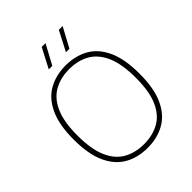

<svg xmlns="http://www.w3.org/2000/svg" viewBox="-258 -1093 1250 1250"><g transform="rotate(-45 367.5 -467.5)"><path d="M367.5 9Q277.5 9 209.2 -29.5Q141 -68 102.5 -151.8Q64 -235.5 64 -370Q64 -504.5 102.8 -588.2Q141.5 -672 210 -710.5Q278.5 -749 367.5 -749Q457.5 -749 526 -710.5Q594.5 -672 632.8 -588.2Q671 -504.5 671 -370Q671 -235.5 632.2 -151.8Q593.5 -68 525 -29.5Q456.5 9 367.5 9ZM367.5 -25Q447 -25 507.2 -58.2Q567.5 -91.5 601.2 -167Q635 -242.5 635 -368Q635 -496 601.2 -572Q567.5 -648 507.2 -681.8Q447 -715.5 367.5 -715.5Q288.5 -715.5 228 -682Q167.5 -648.5 133.8 -573.2Q100 -498 100 -372Q100 -244.5 133.8 -168.2Q167.5 -92 228 -58.5Q288.5 -25 367.5 -25ZM430.5 -808 501 -944H536L462.5 -808ZM272.5 -808 343.5 -944H378.5L305 -808Z"/></g></svg>

Font: Encode Sans SC SemiExpanded Thin
Style: Regular
Weight: 250
Width: 6
Designer: Multiple Designers
Foundry: Impallari Type
Version: Version 3.002